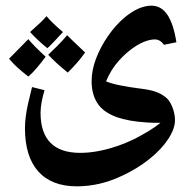

<svg xmlns="http://www.w3.org/2000/svg" viewBox="-20 -405 676 677"><path d="M251 252Q162 252 115 199.5Q68 147 68 47Q68 30 70.5 8.5Q73 -13 79 -40Q85 -67 93 -98L137 -87Q123 -40 123 -7Q123 63 158 98.5Q193 134 263 134Q293 134 325.5 128Q358 122 392 110.5Q426 99 458 83Q481 71 503.5 57.5Q526 44 546 28Q534 28 522.5 28Q511 28 500 27Q433 23 390.5 7.5Q348 -8 327 -36Q303 -69 303 -119Q303 -157 318.5 -198Q334 -239 360.5 -277.5Q387 -316 420 -344Q470 -385 514 -385Q549 -385 570.5 -352.5Q592 -320 602 -256L558 -247Q551 -257 543 -261.5Q535 -266 526 -266Q508 -266 486.5 -257Q465 -248 443 -231.5Q421 -215 400 -192Q371 -160 354 -118Q374 -110 403.5 -104Q433 -98 472 -93Q507 -89 527.5 -82Q548 -75 563 -63Q578 -52 587.5 -28Q597 -4 597 19Q597 49 573 85.5Q549 122 506.5 156Q464 190 410 215Q332 252 251 252ZM80 -135Q58 -152 41 -167.5Q24 -183 12 -198Q29 -215 46 -232.5Q63 -250 80 -267Q88 -257 103.5 -241Q119 -225 141 -205Q126 -185 111 -167Q96 -149 80 -135ZM219 -149Q198 -166 181 -181.5Q164 -197 150 -212Q165 -226 182 -243Q199 -260 217 -281Q223 -274 239 -259Q255 -244 280 -220Q267 -201 251.5 -183.5Q236 -166 219 -149ZM147 -235Q126 -252 111 -266.5Q96 -281 86 -292Q107 -311 121.5 -324.5Q136 -338 144 -348Q155 -335 169.5 -321Q184 -307 202 -292Q181 -269 167 -254.5Q153 -240 147 -235Z"/></svg>

Font: Noto Naskh Arabic
Style: Bold
Weight: 700
Designer: Monotype Design Team, David Williams, Mohamad Dakak and Nizar Qandah
Foundry: Monotype Imaging Inc.
Version: Version 2.016